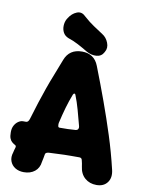

<svg xmlns="http://www.w3.org/2000/svg" viewBox="-98 -961 788 1044"><g transform="rotate(10 296.5 -439.0)"><path d="M107 15Q79 15 59 2.5Q39 -10 31 -32Q23 -54 32 -81Q33 -87 35.5 -95.5Q38 -104 40 -111Q41 -118 38 -120Q37 -121 35.5 -122Q34 -123 32 -124Q23 -129 16 -135.5Q9 -142 4.5 -153.5Q0 -165 0 -186V-188Q0 -209 8.5 -224.5Q17 -240 30 -248.5Q43 -257 55 -257H72Q84 -257 90 -276Q105 -327 119 -370Q133 -413 147 -453Q161 -493 177.5 -534Q194 -575 212 -623Q236 -686 306 -686Q374 -686 398 -623Q434 -531 466.5 -441.5Q499 -352 527.5 -263Q556 -174 578 -81Q588 -39 568 -12Q548 15 508 15Q470 15 444 -7.5Q418 -30 413 -71Q412 -79 410.5 -86.5Q409 -94 406 -106Q403 -117 391 -117Q364 -117 344.5 -117Q325 -117 308 -116.5Q291 -116 272 -115Q253 -114 225 -113Q218 -113 211 -110Q204 -107 203 -99Q201 -88 199.5 -79.5Q198 -71 195 -58Q191 -23 167 -4Q143 15 107 15ZM257 -257Q280 -257 302 -257.5Q324 -258 347 -260Q356 -262 359 -268.5Q362 -275 360 -283Q348 -329 336.5 -370.5Q325 -412 311 -447Q310 -452 305.5 -453.5Q301 -455 297 -447Q282 -409 270.5 -369Q259 -329 248 -281Q247 -271 248.5 -264Q250 -257 257 -257ZM397 -799Q420 -785 431 -757Q442 -729 428 -706L427 -704Q414 -679 386 -677Q358 -675 331 -690Q303 -707 275.5 -721.5Q248 -736 220 -745Q200 -753 191 -769.5Q182 -786 182.5 -806.5Q183 -827 192 -844L197 -852Q214 -879 240 -889.5Q266 -900 287 -879Q322 -848 345.5 -833Q369 -818 397 -799Z"/></g></svg>

Font: Winky Sans
Style: Bold
Weight: 700
Designer: Simon Atzbach
Foundry: typofactur
Version: Version 1.205